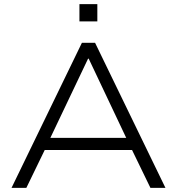

<svg xmlns="http://www.w3.org/2000/svg" viewBox="-20 -913 860 933"><path d="M36 0 378 -705H442L784 0H711L613 -202L652 -184H166L206 -202L108 0ZM408 -628 218 -229 191 -243H627L600 -229L411 -628ZM366 -809V-893H453V-809Z"/></svg>

Font: Nunito Sans 10pt SemiExpanded Light
Style: Regular
Weight: 300
Width: 6
Designer: Vernon Adams
Foundry: Vernon Adams
Version: Version 3.101;gftools[0.9.27]